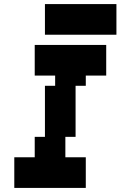

<svg xmlns="http://www.w3.org/2000/svg" viewBox="-20 -920 590 940"><path d="M150 -550H250V-500H200V-250H150V-150H50V0H400V-150H300V-250H350V-500H400V-550H500V-700H150ZM200 -750H550V-900H200Z"/></svg>

Font: LS-VG5000 Bold Shifted
Style: Regular
Weight: 400
Designer: Justin Bihan, 2021
Foundry: Justin Bihan, 2021
Version: Version 1.000;Glyphs 3.1.2 (3151)